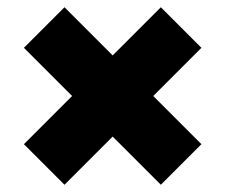

<svg xmlns="http://www.w3.org/2000/svg" viewBox="-20 -599 622 530"><path d="M158 -89 46 -201 179 -334 46 -467 158 -579 291 -446 424 -579 536 -467 403 -334 536 -201 424 -89 291 -222Z"/></svg>

Font: Gantari Black
Style: Regular
Weight: 900
Version: Version 1.000